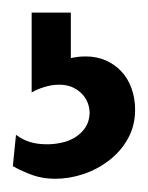

<svg xmlns="http://www.w3.org/2000/svg" viewBox="-20 -44 230 299"><path d="M90.3 -24.4V46.4Q95.2 45.4 100.3 44.7Q105.5 43.9 113.8 43.9Q130.4 43.9 144.5 50Q158.7 56.2 168.9 67.1Q179.2 78.1 184.8 93.5Q190.4 108.9 190.4 127Q190.4 151.9 179.2 171.9Q168 191.9 149.9 205.8Q131.8 219.7 109.9 227.1Q87.9 234.4 65.9 234.4Q46.9 234.4 31 228.8Q15.1 223.1 0 214.8L4.9 166Q15.6 173.8 26.9 177.2Q38.1 180.7 53.7 180.7Q64.5 180.7 75.9 178.2Q87.4 175.8 96.9 169.9Q106.4 164.1 112.8 154.8Q119.1 145.5 119.6 131.8Q119.1 112.8 105.7 100.3Q92.3 87.9 72.3 87.9Q60.5 87.9 48.8 91.6Q37.1 95.2 29.3 100.1V-24.4Z"/></svg>

Font: Andika APac
Style: Regular
Weight: 400
Designer: Victor Gaultney, Annie Olsen, Julie Remington, Don Collingsworth, Eric Hays, Becca Hirsbrunner
Foundry: SIL International
Version: Version 5.000